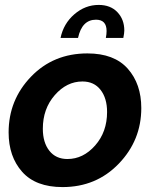

<svg xmlns="http://www.w3.org/2000/svg" viewBox="-20 -750 626 780"><path d="M381 -730Q429 -730 457 -700.5Q485 -671 485 -626Q485 -616 481 -596H410Q413 -611 413 -624Q413 -670 370 -670Q313 -670 297 -596H226Q238 -654 282 -692Q326 -730 381 -730ZM15 -212Q15 -344 106 -438.5Q197 -533 335 -533Q444 -533 499 -471Q554 -409 554 -311Q554 -180 462.5 -85Q371 10 234 10Q125 10 70 -52Q15 -114 15 -212ZM415 -295Q415 -351 388.5 -385Q362 -419 315 -419Q251 -419 202.5 -363.5Q154 -308 154 -227Q154 -171 180.5 -137.5Q207 -104 254 -104Q318 -104 366.5 -159Q415 -214 415 -295Z"/></svg>

Font: Raleway-v4020
Style: Bold Italic
Weight: 700
Italic angle: -12°
Designer: Matt McInerney, Pablo Impallari, Rodrigo Fuenzalida
Foundry: Matt McInerney, Pablo Impallari, Rodrigo Fuenzalida
Version: Version 4.020;PS 004.020;hotconv 1.0.88;makeotf.lib2.5.64775